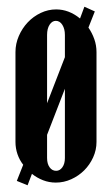

<svg xmlns="http://www.w3.org/2000/svg" viewBox="-20 -533 334 571"><path d="M49 -43Q38 -57 32 -74.5Q26 -92 26 -111V-378Q26 -403 36 -426Q46 -449 62.5 -466.5Q79 -484 101 -494.5Q123 -505 147 -505Q185 -505 218 -478L231 -513L262 -499L243 -451Q254 -435 260.5 -416.5Q267 -398 267 -378V-111Q267 -87 257 -65Q247 -43 230.5 -26.5Q214 -10 192 0Q170 10 146 10Q126 10 108 3Q90 -4 75 -16L62 18L30 5ZM146 -471Q135 -471 127.5 -459.5Q120 -448 120 -429V-226L173 -363V-429Q173 -447 165.5 -459Q158 -471 146 -471ZM120 -63Q120 -46 127.5 -35.5Q135 -25 147 -25Q158 -25 165.5 -35.5Q173 -46 173 -63V-269L120 -132Z"/></svg>

Font: Moniqa ExtBd Cond Paragraph
Style: Regular
Weight: 800
Width: 3
Designer: Rajesh Rajput
Foundry: Rajesh Rajput
Version: Version 1.000